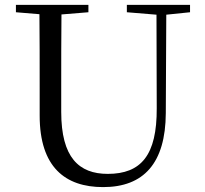

<svg xmlns="http://www.w3.org/2000/svg" viewBox="-20 -748 837 784"><path d="M498 -698 619 -688 620 -306C621 -114 556 -38 420 -38C302 -38 230 -105 230 -291V-391C230 -493 230 -591 231 -689L341 -698V-728H45V-698L141 -690C142 -591 142 -491 142 -391V-276C142 -66 246 16 401 16C567 16 656 -82 657 -286L659 -688L756 -698V-728H498Z"/></svg>

Font: Harano Aji Mincho TW
Style: Regular
Weight: 400
Foundry: Masamichi Hosoda
Version: HaranoAjiMinchoTW-Regular version 20230610;ttx 4.39.4